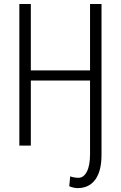

<svg xmlns="http://www.w3.org/2000/svg" viewBox="-20 -731 607 964"><path d="M432.1 43.5V-326.7H134.8V0H77.1V-710.9H134.8V-377.4H432.1V-710.9H489.7V43.5Q490.2 126.5 459 169.9Q427.7 213.4 370.1 213.4Q350.1 213.4 327.6 204.1L332.5 154.3Q350.1 161.6 375 161.6Q399.9 161.6 416 130.9Q432.1 100.1 432.1 43.5Z"/></svg>

Font: RobotoCondensed-Light
Style: Light
Weight: 300
Designer: Google
Version: Version 1.200311; 2013